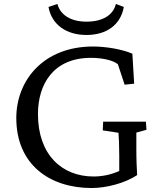

<svg xmlns="http://www.w3.org/2000/svg" viewBox="-20 -935 800 966"><path d="M441 11C516 11 610 -14 670 -54C668 -91 666 -125 666 -187V-268L717 -282L714 -323H499L497 -279L576 -267C578 -247 580 -204 580 -151V-75C538 -55 490 -47 451 -47C292 -47 171 -156 171 -361C171 -511 248 -644 438 -644C485 -644 544 -635 573 -612L607 -509L655 -514L646 -665C592 -688 511 -701 448 -701C199 -701 62 -531 62 -341C62 -107 230 11 441 11ZM224 -900C240 -810 315 -759 415 -759C516 -759 587 -810 603 -900L563 -915C550 -859 496 -826 415 -826C338 -826 283 -859 269 -915Z"/></svg>

Font: TPK Tissa Web Quiz
Style: Regular
Weight: 400
Designer: Jacques Le Bailly, Suppakit Chalermlarp | Katatrad Co.,Ltd.
Foundry: Jacques Le Bailly, Cadson Demak Co.,Ltd.
Version: Version 5.000;Glyphs 3.1.2 (3151)